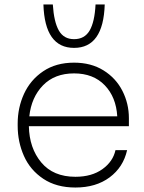

<svg xmlns="http://www.w3.org/2000/svg" viewBox="-20 -821 645 858"><path d="M59 -259V-269Q59 -340 87.5 -402Q116 -464 173 -502.5Q230 -541 311 -541Q387 -541 442.5 -506.5Q498 -472 527 -415Q556 -358 556 -293V-257H109Q111 -159 164.5 -95Q218 -31 317 -31Q390 -31 437.5 -65Q485 -99 496 -150H548Q531 -74 470 -28.5Q409 17 317 17Q232 17 173.5 -22Q115 -61 87 -124Q59 -187 59 -259ZM504 -301Q499 -387 448 -440Q397 -493 311 -493Q224 -493 172 -439.5Q120 -386 111 -301ZM174 -801H216Q221 -723 243 -684.5Q265 -646 311 -646Q358 -646 380.5 -684.5Q403 -723 407 -801H448Q442 -607 311 -607Q180 -607 174 -801Z"/></svg>

Font: Sora-SIA ExtraLight
Style: Regular
Weight: 200
Designer: Jonathan Barnbrook, Julián Moncada
Foundry: Barnbrook Fonts
Version: Version 2.000